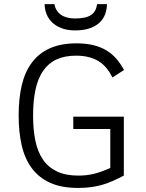

<svg xmlns="http://www.w3.org/2000/svg" viewBox="-20 -901 713 935"><path d="M527.8 -523.9Q514.6 -549.8 498.3 -569.6Q481.9 -589.4 460.4 -602.8Q439 -616.2 411.6 -623Q384.3 -629.9 350.1 -629.9Q294.9 -629.9 255.4 -611.6Q215.8 -593.3 190.4 -556.6Q165 -520 153.1 -465.3Q141.1 -410.6 141.1 -337.9Q141.1 -269.5 152.3 -215.3Q163.6 -161.1 189.5 -123.5Q215.3 -85.9 257.6 -65.9Q299.8 -45.9 361.8 -45.9Q382.3 -45.9 401.4 -48.1Q420.4 -50.3 439 -54.9Q457.5 -59.6 476.8 -66.7Q496.1 -73.7 517.1 -83V-272.9H336.9V-333H583V-45.9Q554.7 -31.2 529.5 -20Q504.4 -8.8 478.5 -1.2Q452.6 6.3 423.8 10.3Q395 14.2 359.9 14.2Q279.8 14.2 224.9 -10.5Q169.9 -35.2 135.5 -81.1Q101.1 -127 85.9 -192.1Q70.8 -257.3 70.8 -338.9Q70.8 -420.4 85.9 -485.4Q101.1 -550.3 134.8 -595.7Q168.5 -641.1 222.2 -665.5Q275.9 -689.9 353 -689.9Q400.9 -689.9 437.5 -680.4Q474.1 -670.9 501.5 -653.6Q528.8 -636.2 548.8 -612.3Q568.8 -588.4 584 -560.1ZM501 -880.9Q500.5 -856 492.4 -833Q484.4 -810.1 466.1 -792.2Q447.8 -774.4 418.2 -763.7Q388.7 -752.9 346.2 -752.9Q308.1 -752.9 280 -763.7Q252 -774.4 233.6 -792.2Q215.3 -810.1 206.5 -833Q197.8 -856 197.3 -880.9H245.1Q251 -847.2 276.9 -829.1Q302.7 -811 345.2 -811Q371.6 -811 390.9 -815.2Q410.2 -819.3 422.9 -827.6Q435.5 -835.9 442.9 -849.1Q450.2 -862.3 453.1 -880.9Z"/></svg>

Font: Clear Sans Light
Style: Regular
Weight: 300
Foundry: Intel Corporation
Version: Version 1.00